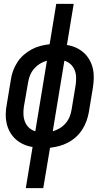

<svg xmlns="http://www.w3.org/2000/svg" viewBox="-20 -755 540 990"><path d="M113 215 148 3Q123 -1 101 -11Q79 -21 61.5 -36.5Q44 -52 32 -73Q20 -94 14.5 -117.5Q9 -141 9.5 -166Q10 -191 15 -217L36 -344Q39 -367 47.5 -390Q56 -413 69.5 -434Q83 -455 102.5 -472Q122 -489 143.5 -500.5Q165 -512 188 -518Q211 -524 236 -527L270 -735H360L325 -523Q351 -519 372.5 -509Q394 -499 411.5 -483.5Q429 -468 441 -447Q453 -426 458.5 -402.5Q464 -379 463.5 -354Q463 -329 459 -303L438 -176Q434 -153 425.5 -130Q417 -107 403.5 -86Q390 -65 371 -48Q352 -31 330 -19.5Q308 -8 285 -2Q262 4 238 7L203 215ZM162 -78 222 -442Q203 -437 186 -426.5Q169 -416 156 -401Q143 -386 135.5 -368Q128 -350 125 -331L103 -204Q100 -184 101 -164Q102 -144 109 -126.5Q116 -109 129.5 -96.5Q143 -84 162 -78ZM252 -78Q270 -83 287.5 -93.5Q305 -104 318 -119Q331 -134 338.5 -152Q346 -170 349 -189L370 -316Q373 -336 372.5 -356Q372 -376 365 -393.5Q358 -411 344.5 -423.5Q331 -436 312 -442Z"/></svg>

Font: Iosevka Curly Slab Medium
Style: Italic
Weight: 500
Italic angle: -9°
Monospace: yes
Designer: Belleve Invis
Foundry: Belleve Invis
Version: Version 22.1.2; ttfautohint (v1.8.4)